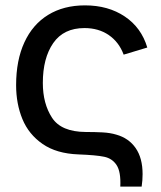

<svg xmlns="http://www.w3.org/2000/svg" viewBox="-20 -575 601 715"><path d="M428 120Q430.5 64.5 414.2 39.8Q398 15 368 8.8Q338 2.5 272 0Q190.5 -3 138.8 -38.8Q87 -74.5 63.5 -131.5Q40 -188.5 40 -258Q40 -350.5 70.8 -417.2Q101.5 -484 159.2 -519.5Q217 -555 296.5 -555Q383 -555 444.8 -513.5Q506.5 -472 528.5 -398L440.5 -371.5Q423 -418.5 385 -444.5Q347 -470.5 294.5 -470.5Q217 -470.5 178.2 -414.5Q139.5 -358.5 139.5 -266Q139.5 -189 173.8 -136.5Q208 -84 299.5 -83.5Q333 -83.5 361.8 -82Q390.5 -80.5 413.5 -73.5Q459.5 -60.5 485.2 -23.5Q511 13.5 511 73.5Q511 97 507.5 120Z"/></svg>

Font: CCSD_manrope Medium
Style: Regular
Weight: 500
Designer: Mikhail Sharanda
Foundry: Mikhail Sharanda
Version: Version 4.503